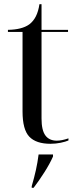

<svg xmlns="http://www.w3.org/2000/svg" viewBox="-20 -679 369 920"><path d="M222 10Q153 10 120.5 -24Q88 -58 88 -145V-526H18V-536Q85 -537 120 -562Q140 -577 152 -601Q164 -625 169 -659H179V-536H306V-526H179V-111Q179 -55 197.5 -30Q216 -5 252 -5Q276 -5 308 -16V-6Q295 0 271 5Q247 10 222 10ZM132 213Q144 172 152 136Q160 100 165 61H234V71Q219 105 193 146Q167 187 141 221H132Z"/></svg>

Font: Noto Serif Display SemiCondensed
Style: Regular
Weight: 400
Width: 4
Designer: Monotype Design Team
Foundry: Monotype Imaging Inc.
Version: Version 2.009